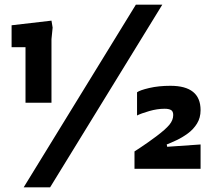

<svg xmlns="http://www.w3.org/2000/svg" viewBox="-20 -728 905 828"><path d="M90 -285V-524.5H30V-619L202 -639L207 -609L202 -559V-285ZM82 80 566 -708H680L196 80ZM560 0V-75Q560 -75 587.5 -93Q615 -111 654 -140Q694 -170 710.5 -190Q727 -210 727 -232Q727 -248 717.5 -253.5Q708 -259 690 -259Q658 -259 623.5 -249Q589 -239 571 -230V-330Q583 -339 623.5 -348.5Q664 -358 715 -358Q845 -358 845 -253Q845 -220 829.5 -195Q814 -170 790 -152.5Q766 -135 741.5 -123.5Q717 -112 699 -105L701 -95L845 -105V0Z"/></svg>

Font: Rowdies
Style: Bold
Weight: 700
Designer: Jaikishan Patel
Version: Version 1.000; ttfautohint (v1.8.3)